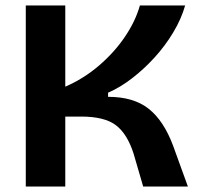

<svg xmlns="http://www.w3.org/2000/svg" viewBox="-20 -680 729 700"><path d="M74 0V-660H218V-364Q285 -393 341 -441Q397 -489 435.5 -546Q474 -603 490 -660H655Q641 -611 612 -562.5Q583 -514 544.5 -471.5Q506 -429 462 -395Q418 -361 374 -342V-327Q467 -327 522 -283.5Q577 -240 611 -149L665 0H502L467 -120Q444 -192 402.5 -223.5Q361 -255 276 -255H218V0Z"/></svg>

Font: Bricolage Grotesque 12pt Bricolage Grotesque 10pt Regular
Style: Bold
Weight: 700
Designer: Mathieu Triay
Foundry: Atelier Triay
Version: Version 1.001; ttfautohint (v1.8.4.7-5d5b);gftools[0.9.33.de